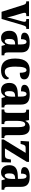

<svg xmlns="http://www.w3.org/2000/svg" viewBox="1554 -2144 599 3748"><g transform="rotate(90 1854.0 -269.5)"><path d="M72 -435 210 0H349L470 -410C487 -467 499 -482 523 -482H544V-536H350V-482H366C394 -482 405 -468 405 -451C405 -432 401 -417 395 -394L340 -197C330 -166 324 -132 319 -106C314 -138 305 -176 293 -218L237 -406C233 -420 229 -435 229 -450C229 -470 239 -482 267 -482H294V-536H6V-482C46 -482 59 -472 72 -435Z M718 10C783 10 808 -13 847 -67H856L876 0H1059V-54H1056C1016 -54 1003 -70 1003 -125V-379C1003 -504 938 -549 808 -549C703 -549 617 -518 617 -447C617 -399 658 -379 744 -379C744 -448 761 -487 795 -487C833 -487 847 -449 847 -374V-319L775 -316C645 -311 580 -262 580 -153C580 -42 642 10 718 10ZM780 -62C752 -62 740 -94 740 -149C740 -221 758 -257 816 -263L848 -266V-191C848 -114 821 -62 780 -62Z M1348 10C1485 10 1528 -52 1528 -102C1528 -122 1518 -138 1501 -147C1481 -100 1438 -63 1378 -63C1308 -63 1280 -133 1280 -267C1280 -437 1307 -487 1350 -487C1388 -487 1400 -426 1400 -356C1510 -356 1529 -401 1529 -444C1529 -500 1479 -549 1346 -549C1220 -549 1122 -482 1122 -266C1122 -60 1212 10 1348 10Z M1736 10C1801 10 1826 -13 1865 -67H1874L1894 0H2077V-54H2074C2034 -54 2021 -70 2021 -125V-379C2021 -504 1956 -549 1826 -549C1721 -549 1635 -518 1635 -447C1635 -399 1676 -379 1762 -379C1762 -448 1779 -487 1813 -487C1851 -487 1865 -449 1865 -374V-319L1793 -316C1663 -311 1598 -262 1598 -153C1598 -42 1660 10 1736 10ZM1798 -62C1770 -62 1758 -94 1758 -149C1758 -221 1776 -257 1834 -263L1866 -266V-191C1866 -114 1839 -62 1798 -62Z M2116 0H2401V-54H2397C2358 -54 2339 -63 2339 -120V-308C2339 -388 2355 -462 2406 -462C2449 -462 2461 -412 2461 -327V0H2675V-54H2671C2632 -54 2617 -63 2617 -125V-356C2617 -491 2567 -549 2474 -549C2400 -549 2364 -516 2340 -466H2336L2324 -536H2120V-482H2124C2163 -482 2183 -473 2183 -417V-123C2183 -63 2160 -54 2121 -54H2116Z M2702 0H3146L3151 -183H3093L3087 -148C3076 -84 3058 -66 3009 -66H2877L3139 -493V-536H2741L2730 -372H2789L2797 -401C2810 -456 2826 -470 2866 -470H2964L2702 -41Z M3342 10C3407 10 3432 -13 3471 -67H3480L3500 0H3683V-54H3680C3640 -54 3627 -70 3627 -125V-379C3627 -504 3562 -549 3432 -549C3327 -549 3241 -518 3241 -447C3241 -399 3282 -379 3368 -379C3368 -448 3385 -487 3419 -487C3457 -487 3471 -449 3471 -374V-319L3399 -316C3269 -311 3204 -262 3204 -153C3204 -42 3266 10 3342 10ZM3404 -62C3376 -62 3364 -94 3364 -149C3364 -221 3382 -257 3440 -263L3472 -266V-191C3472 -114 3445 -62 3404 -62Z"/></g></svg>

Font: Noto Serif Khmer Condensed ExtraBold
Style: Regular
Weight: 800
Width: 3
Designer: Danh Hong and the Monotype Design Team
Foundry: Monotype Imaging Inc.
Version: Version 2.004